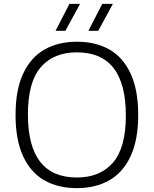

<svg xmlns="http://www.w3.org/2000/svg" viewBox="-20 -965 796 994"><path d="M60.5 -370Q60.5 -499.5 100 -584Q139.5 -668.5 210.8 -708.8Q282 -749 378 -749Q475 -749 546 -708.8Q617 -668.5 656.2 -584Q695.5 -499.5 695.5 -370Q695.5 -240.5 656 -156Q616.5 -71.5 545.2 -31.2Q474 9 378 9Q281 9 210 -31.2Q139 -71.5 99.8 -156Q60.5 -240.5 60.5 -370ZM631.5 -367.5Q631.5 -694 378 -694Q258 -694 191.2 -617.2Q124.5 -540.5 124.5 -372.5Q124.5 -46 378 -46Q498 -46 564.8 -122.8Q631.5 -199.5 631.5 -367.5ZM267.5 -805.5 339.5 -945H394.5L318.5 -805.5ZM437.5 -805.5 509.5 -945H564.5L488.5 -805.5Z"/></svg>

Font: Encode Sans Semi Expanded Light
Style: Regular
Weight: 300
Width: 6
Designer: Multiple Designers
Foundry: Impallari Type
Version: Version 2.000